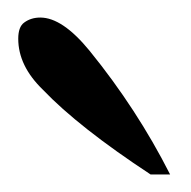

<svg xmlns="http://www.w3.org/2000/svg" viewBox="-20 -736 220 221"><path d="M29.3 -632.8Q1 -660.2 1 -691.4Q1 -705.1 7.8 -710Q15.6 -715.8 26.4 -715.8Q51.8 -715.8 83 -677.7Q137.7 -610.4 175.8 -535.2Q168 -535.2 153.3 -535.2Q70.3 -589.8 29.3 -632.8Z"/></svg>

Font: Griech2
Style: Regular
Weight: 400
Version: 001.007